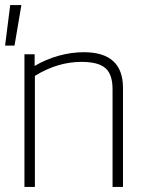

<svg xmlns="http://www.w3.org/2000/svg" viewBox="-35 -709 563 754"><path d="M49 -689 22 -530H-15L5 -689ZM101 -496V-450Q145 -476 195 -490Q245 -504 294 -504Q448 -504 448 -364V25H407V-359Q407 -417 379 -441.5Q351 -466 285 -466Q191 -466 102 -411V25H61V-496Z"/></svg>

Font: Gmarket Sans TTF Light
Style: Regular
Weight: 300
Designer: Creative Director : Sungho Lee; Art Director : Kiwoong Choi; Project Manager : Sori Yang, Jongwook Yoon; Font Designer :
Foundry: Sandoll Inc.
Version: Version 1.000;hotconv 1.0.109;makeotfexe 2.5.65596